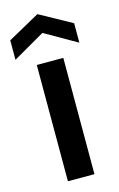

<svg xmlns="http://www.w3.org/2000/svg" viewBox="-129 -789 520 839"><g transform="rotate(-15 130.5 -370.0)"><path d="M70 0V-526H190V0ZM-14 -572V-660L130 -740L275 -660V-572L130 -655Z"/></g></svg>

Font: DM Sans 9pt SemiBold
Style: Regular
Weight: 600
Version: Version 4.004;gftools[0.9.30]